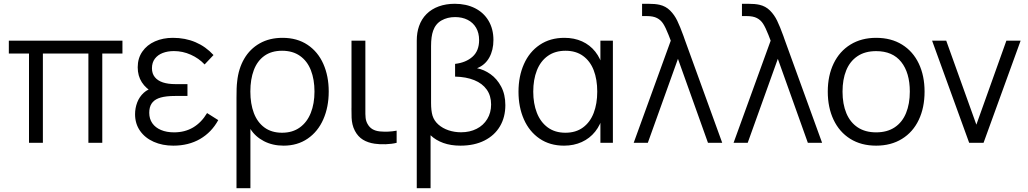

<svg xmlns="http://www.w3.org/2000/svg" viewBox="-20 -755 5436 1015"><path d="M133.3 0V-472H26.7V-540H627.3V-472H520.7V0H447.3V-472H206.7V0Z M896 15Q976.7 15 1037.6 -20.2Q1098.5 -55.5 1133.7 -120L1074.7 -157.3Q1044.8 -107.2 1000.9 -81.2Q957 -55.3 900.3 -55.3Q860.8 -55.3 831.2 -67.8Q801.5 -80.2 785.2 -103.5Q769 -126.8 769 -158.7Q769 -188.5 781.2 -207.1Q793.3 -225.7 817.2 -235.2Q841.2 -244.8 880.7 -247Q887 -247.3 893.7 -247.5Q900.3 -247.7 907 -247.7H971V-310.3H907.7Q868.5 -310.3 841.2 -319.3Q813.8 -328.3 798.6 -347.1Q783.3 -365.8 783.3 -394.3Q783.3 -424.2 798.7 -444.6Q814.2 -465 840.4 -475Q866.7 -485 899.3 -485Q945.8 -485 988.6 -465.8Q1031.3 -446.7 1061.7 -414.3L1108.7 -464Q1067.8 -508.7 1013.7 -531.8Q959.5 -555 894 -555Q841.5 -555 799.2 -536.3Q757 -517.7 732.5 -482.3Q708 -447 708 -399.3Q708 -353.8 729.8 -320.1Q751.5 -286.3 792.7 -264.3L797 -292Q763 -285.7 739.9 -264.5Q716.8 -243.3 705.4 -213.5Q694 -183.7 694 -151.3Q694 -101 720.4 -63.3Q746.8 -25.7 792.8 -5.3Q838.8 15 896 15Z M1230.2 -237.3Q1230.2 -266.2 1230.9 -287Q1231.7 -307.8 1233.8 -324.7Q1240.8 -392.5 1271.1 -444.5Q1301.3 -496.5 1353.1 -525.8Q1404.8 -555 1473.5 -555Q1550.8 -555 1605.9 -518.1Q1661 -481.2 1689.4 -416.9Q1717.8 -352.7 1717.8 -271.3Q1717.8 -189.3 1689.2 -124.3Q1660.7 -59.3 1606.6 -22.2Q1552.5 15 1479.2 15Q1421.2 15 1375.2 -8.8Q1329.3 -32.7 1303.8 -73.3V240H1230.2ZM1471.2 -53.3Q1526.5 -53.3 1565 -81.2Q1603.5 -109 1623 -158.2Q1642.5 -207.3 1642.5 -271Q1642.5 -334.8 1623.5 -383.5Q1604.5 -432.2 1566 -459.4Q1527.5 -486.7 1471.2 -486.7Q1415.2 -486.7 1377.6 -459.8Q1340 -432.8 1321.8 -384.4Q1303.5 -336 1303.5 -271.3Q1303.5 -206.3 1322 -157.4Q1340.5 -108.5 1378.1 -80.9Q1415.7 -53.3 1471.2 -53.3Z M1960.8 4.7Q1924.8 -0.5 1898.7 -16.5Q1872.5 -32.5 1856.2 -63.3Q1847.5 -80 1843.5 -97.4Q1839.5 -114.8 1838.7 -132.3Q1837.8 -149.8 1838 -180Q1838.2 -183.8 1838.2 -187.8Q1838.2 -191.7 1838.2 -195.7V-540H1911.5V-198.3V-179.2Q1911 -148.5 1912.8 -132Q1914.5 -115.5 1922.5 -100.7Q1932.8 -81.8 1948.8 -72.3Q1964.8 -62.8 1987.5 -60.3Q2033.2 -56 2076.8 -64.3V0Q2051 6.5 2018.5 7.5Q1986 8.5 1960.8 4.7Z M2183.2 -540Q2183.2 -582.8 2195.2 -616.7Q2208.2 -654.2 2234.8 -680.8Q2261.3 -707.3 2299.6 -721.2Q2337.8 -735 2384.2 -735Q2444.3 -735 2490.8 -711.8Q2537.2 -688.5 2562.8 -645.1Q2588.5 -601.7 2588.5 -543.3Q2588.5 -490 2566.4 -450.5Q2544.3 -411 2501.8 -394.3Q2538.7 -387.2 2573 -362.9Q2607.3 -338.7 2629.4 -297.1Q2651.5 -255.5 2651.5 -199.3Q2651.5 -135.8 2623.1 -87.5Q2594.7 -39.2 2541.1 -12.1Q2487.5 15 2413.8 15Q2363.3 15 2323.4 0.7Q2283.5 -13.7 2256.2 -40V240H2183.2ZM2417.2 -55.7Q2463.5 -55.7 2499.6 -74Q2535.7 -92.3 2555.9 -125.8Q2576.2 -159.2 2576.2 -202.7Q2576.2 -248.8 2553.1 -281.4Q2530 -314 2487.2 -331.3Q2444.5 -348.7 2385.8 -350V-417.3Q2443.2 -424 2478 -455.2Q2512.8 -486.3 2512.8 -543Q2512.8 -580.7 2496.9 -608.1Q2481 -635.5 2452.2 -650.1Q2423.5 -664.7 2385.8 -664.7Q2345.2 -664.7 2313.9 -646.9Q2282.7 -629.2 2269.8 -592.7Q2258.8 -562.3 2258.8 -511.7V-211Q2258.8 -169.3 2266.5 -143.7Q2274.8 -116.8 2297.2 -96.8Q2319.7 -76.8 2351.2 -66.2Q2382.7 -55.7 2417.2 -55.7Z M2961.7 15Q2887 15 2832.6 -22.1Q2778.2 -59.2 2749.6 -123.9Q2721 -188.7 2721 -270Q2721 -351.7 2749.8 -416.3Q2778.5 -481 2833.4 -518Q2888.3 -555 2963.7 -555Q3015.5 -555 3057.2 -536.2Q3098.8 -517.3 3126.9 -481.8Q3155 -446.2 3167.3 -397.3L3154 -371V-540H3220V0H3154V-170.7L3167.3 -144.3Q3155 -95 3126.2 -59.1Q3097.5 -23.2 3055.3 -4.1Q3013.2 15 2961.7 15ZM2969 -53.3Q3024.2 -53.3 3061.9 -81.1Q3099.7 -108.8 3118.5 -157.8Q3137.3 -206.8 3137.3 -270.7Q3137.3 -335.2 3118.6 -383.7Q3099.8 -432.2 3062.2 -459.4Q3024.5 -486.7 2969.7 -486.7Q2914.5 -486.7 2876.1 -459.4Q2837.7 -432.2 2818.3 -383.2Q2799 -334.3 2799 -270.3Q2799 -207.8 2818.1 -158.8Q2837.2 -109.7 2875.4 -81.5Q2913.7 -53.3 2969 -53.3Z M3526 -540Q3523 -548 3520.1 -555.4Q3517.2 -562.8 3514.5 -570Q3498.8 -609.7 3486.2 -629.3Q3473.7 -649 3453.4 -659.5Q3433.2 -670 3399.7 -670H3374.3V-735H3407.3Q3443.7 -735 3466.7 -729.7Q3499.5 -722.3 3522.5 -699.3Q3545.5 -676.3 3560.3 -645.5Q3575.2 -614.7 3593.5 -564.2Q3595.5 -558.3 3597.6 -552.2Q3599.7 -546 3602 -540L3798 0H3722.7L3564 -444L3404.7 0H3330Z M4054 -540Q4051 -548 4048.1 -555.4Q4045.2 -562.8 4042.5 -570Q4026.8 -609.7 4014.2 -629.3Q4001.7 -649 3981.4 -659.5Q3961.2 -670 3927.7 -670H3902.3V-735H3935.3Q3971.7 -735 3994.7 -729.7Q4027.5 -722.3 4050.5 -699.3Q4073.5 -676.3 4088.3 -645.5Q4103.2 -614.7 4121.5 -564.2Q4123.5 -558.3 4125.6 -552.2Q4127.7 -546 4130 -540L4326 0H4250.7L4092 -444L3932.7 0H3858Z M4611.7 15Q4532.5 15 4474.8 -21.1Q4417.2 -57.2 4386.6 -121.9Q4356 -186.7 4356 -270.7Q4356 -355.2 4387.1 -419.6Q4418.2 -484 4476.1 -519.5Q4534 -555 4611.7 -555Q4691.2 -555 4748.9 -519.1Q4806.7 -483.2 4837.2 -418.8Q4867.7 -354.5 4867.7 -270.7Q4867.7 -185.7 4836.9 -121.1Q4806.2 -56.5 4748.2 -20.8Q4690.3 15 4611.7 15ZM4611.7 -55.3Q4670.2 -55.3 4710.1 -82.1Q4750 -108.8 4769.8 -157.4Q4789.7 -206 4789.7 -270.7Q4789.7 -370.5 4744.2 -427.6Q4698.7 -484.7 4611.7 -484.7Q4552.5 -484.7 4512.8 -457.8Q4473 -431 4453.5 -383Q4434 -335 4434 -270.7Q4434 -205 4454.2 -156.5Q4474.5 -108 4514.2 -81.7Q4554 -55.3 4611.7 -55.3Z M5103.5 0 4907.5 -540H4982.2L5141.5 -96L5300.2 -540H5375.5L5179.5 0Z"/></svg>

Font: Hauora
Style: Regular
Weight: 400
Designer: Wayne Shih
Foundry: WCYS
Version: Version 1.001